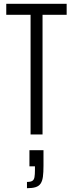

<svg xmlns="http://www.w3.org/2000/svg" viewBox="-20 -708 384 1011"><path d="M141 0V-630H13V-688H331V-630H204V0ZM122 283V250Q141 250 150 244.5Q159 239 161.5 225Q164 211 164 187V168H135V83H209V165Q209 200 206 222.5Q203 245 194 258.5Q185 272 167.5 277.5Q150 283 122 283Z"/></svg>

Font: Saira ExtraCondensed
Style: Regular
Weight: 400
Width: 2
Designer: Hector Gatti with collaboration of the Omnibus-Type team
Foundry: Omnibus-Type
Version: Version 1.101